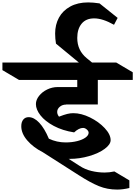

<svg xmlns="http://www.w3.org/2000/svg" viewBox="-132 -1303 1118 1588"><path d="M341 -377Q341 -357 356 -338Q397 -354 423.5 -360.5Q450 -367 474 -367Q540 -367 612.5 -331.5Q685 -296 734 -243.5Q783 -191 783 -144Q783 -108 733.5 -71.5Q684 -35 605 -12Q526 11 445 11H436L528 70Q571 98 624.5 111Q678 124 734 124Q772 124 814 115L938 189V252Q884 265 837 265Q756 265 686 236.5Q616 208 518 145L222 -44Q143 -84 93.5 -141.5Q44 -199 44 -259Q44 -294 60.5 -314Q77 -334 105 -334Q149 -334 192.5 -288Q236 -242 272 -156Q338 -125 411 -125Q463 -125 506.5 -136Q550 -147 575.5 -165.5Q601 -184 601 -205Q601 -219 586 -232Q571 -245 555 -245Q521 -245 481 -208Q385 -223 313 -261.5Q241 -300 203 -348.5Q165 -397 165 -442Q165 -477 191 -510Q217 -543 258.5 -563Q300 -583 345 -583H507V-642H25L-112 -723V-786H520L331 -942Q324 -983 324 -1026Q324 -1099 355.5 -1157Q387 -1215 449 -1249Q511 -1283 597 -1283Q638 -1283 691 -1275L841 -1155L811 -1098Q717 -1151 647 -1151Q579 -1151 543 -1107Q507 -1063 507 -989Q507 -886 585 -822L629 -786H829L966 -705V-642H677V-439H416L414 -438Q384 -438 362.5 -420Q341 -402 341 -377Z"/></svg>

Font: Inknut Antiqua
Style: Bold
Weight: 700
Designer: Claus Eggers Sørensen
Foundry: Claus Eggers Sørensen
Version: Version 1.003; ttfautohint (v1.8.2) -l 8 -r 50 -G 200 -x 14 